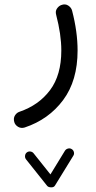

<svg xmlns="http://www.w3.org/2000/svg" viewBox="-20 -293 428 853"><path d="M298.8 369.6Q306.2 374 308.3 382.8Q310.5 391.6 305.7 398.9L224.6 530.8Q219.7 539.6 207.3 539.3Q194.8 539.1 189.5 532.7L95.7 415Q90.3 408.2 91.3 398.9Q92.3 389.6 99.1 384.3Q106 378.9 115 380.1Q124 381.3 129.4 388.2L204.1 481.9L268.6 376.5Q273.4 369.1 282.5 366.9Q291.5 364.7 298.8 369.6ZM252 -270.5Q269.5 -277.3 283.2 -268.3Q296.9 -259.3 300.3 -245.6Q324.7 -151.9 324.7 -68.4Q324.7 65.4 260.5 151.6Q196.3 237.8 89.8 273.4Q73.7 278.3 60.5 270.5Q47.4 262.7 43.5 249.5Q38.6 232.4 46.4 220Q54.2 207.5 66.4 203.6Q152.3 174.3 202.4 107.4Q252.4 40.5 252.4 -68.4Q252.4 -104.5 246.6 -144.3Q240.7 -184.1 229.5 -227.1Q225.1 -243.7 233.2 -255.1Q241.2 -266.6 252 -270.5Z"/></svg>

Font: Mikhak-FD Regular
Style: FD-Regular
Weight: 400
Designer: Amin Abedi
Version: Version 3.2